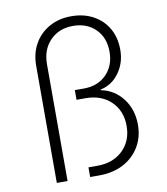

<svg xmlns="http://www.w3.org/2000/svg" viewBox="-83 -810 766 879"><g transform="rotate(-10 300.0 -370.0)"><path d="M110 0V-543Q110 -602 135 -646Q160 -690 204.5 -715Q249 -740 307 -740Q365 -740 409 -716Q453 -692 477.5 -649.5Q502 -607 502 -550Q502 -489 468.5 -443Q435 -397 382 -386V-383Q444 -371 483 -320Q522 -269 522 -198Q522 -140 494.5 -95Q467 -50 419 -25Q371 0 307 0H265V-45H307Q380 -45 425 -88.5Q470 -132 470 -202Q470 -272 425 -315.5Q380 -359 307 -359H265V-404H307Q372 -404 412 -444.5Q452 -485 452 -550Q452 -615 412 -655Q372 -695 307 -695Q242 -695 201 -653Q160 -611 160 -543V0Z"/></g></svg>

Font: JetBrains Mono NL Thin
Style: Regular
Weight: 100
Monospace: yes
Designer: Philipp Nurullin, Konstantin Bulenkov
Foundry: JetBrains
Version: Version 2.305; ttfautohint (v1.8.4.7-5d5b)